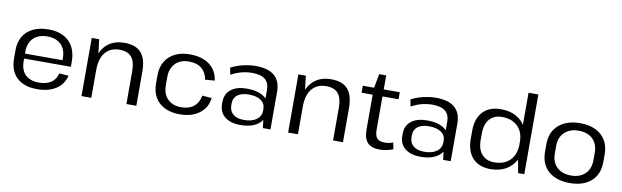

<svg xmlns="http://www.w3.org/2000/svg" viewBox="-46 -1243 5688 1755"><g transform="rotate(10 2798.5 -366.0)"><path d="M318 8Q238 8 181 -20Q124 -48 94 -102Q64 -156 64 -232V-308Q64 -383 95.5 -436.5Q127 -490 186.5 -519Q246 -548 329 -548Q453 -548 521 -481Q589 -414 589 -292V-247H138V-293H517L503 -275V-313Q503 -393 457 -438Q411 -483 331 -483Q248 -483 201.5 -437.5Q155 -392 155 -311V-223Q155 -141 199.5 -97.5Q244 -54 324 -54Q395 -54 439 -84Q483 -114 495 -169L582 -163Q562 -80 493 -36Q424 8 318 8Z M1148 -305Q1148 -394 1112.5 -436Q1077 -478 1001 -478Q916 -478 869 -421Q822 -364 822 -258L787 -195V-252Q787 -394 852 -471Q917 -548 1036 -548Q1140 -548 1190 -491.5Q1240 -435 1240 -316V0H1148ZM731 -540H800L822 -358V0H731Z M1641 8Q1561 8 1502.5 -21Q1444 -50 1413 -104Q1382 -158 1382 -233V-307Q1382 -382 1413.5 -435.5Q1445 -489 1503 -518.5Q1561 -548 1641 -548Q1756 -548 1825.5 -495Q1895 -442 1906 -351L1818 -344Q1806 -410 1762.5 -446Q1719 -482 1645 -482Q1566 -482 1519.5 -435.5Q1473 -389 1473 -308V-232Q1473 -151 1519 -104.5Q1565 -58 1645 -58Q1718 -58 1762 -94Q1806 -130 1818 -196L1906 -189Q1895 -98 1825 -45Q1755 8 1641 8Z M2391 -179V-349Q2391 -416 2351.5 -448Q2312 -480 2230 -480Q2180 -480 2130 -466.5Q2080 -453 2037 -428L2024 -492Q2054 -509 2092.5 -521.5Q2131 -534 2172.5 -541Q2214 -548 2252 -548Q2369 -548 2427 -498Q2485 -448 2485 -349V0H2415ZM2205 8Q2114 8 2061.5 -34Q2009 -76 2009 -150V-172Q2009 -246 2062 -288Q2115 -330 2210 -330Q2310 -330 2368 -290Q2426 -250 2426 -176V-153Q2426 -78 2367 -35Q2308 8 2205 8ZM2230 -43Q2304 -43 2346.5 -74Q2389 -105 2389 -159V-173Q2389 -223 2348.5 -251.5Q2308 -280 2235 -280Q2169 -280 2131.5 -252Q2094 -224 2094 -169V-155Q2094 -102 2130 -72.5Q2166 -43 2230 -43Z M3066 -305Q3066 -394 3030.5 -436Q2995 -478 2919 -478Q2834 -478 2787 -421Q2740 -364 2740 -258L2705 -195V-252Q2705 -394 2770 -471Q2835 -548 2954 -548Q3058 -548 3108 -491.5Q3158 -435 3158 -316V0H3066ZM2649 -540H2718L2740 -358V0H2649Z M3498 8Q3422 8 3386 -30.5Q3350 -69 3350 -150V-528L3376 -670H3441V-165Q3441 -110 3462.5 -86.5Q3484 -63 3535 -63Q3554 -63 3574 -66.5Q3594 -70 3611 -77L3623 -16Q3605 -9 3584.5 -3.5Q3564 2 3542 5Q3520 8 3498 8ZM3247 -540H3590V-475H3247Z M4064 -179V-349Q4064 -416 4024.5 -448Q3985 -480 3903 -480Q3853 -480 3803 -466.5Q3753 -453 3710 -428L3697 -492Q3727 -509 3765.5 -521.5Q3804 -534 3845.5 -541Q3887 -548 3925 -548Q4042 -548 4100 -498Q4158 -448 4158 -349V0H4088ZM3878 8Q3787 8 3734.5 -34Q3682 -76 3682 -150V-172Q3682 -246 3735 -288Q3788 -330 3883 -330Q3983 -330 4041 -290Q4099 -250 4099 -176V-153Q4099 -78 4040 -35Q3981 8 3878 8ZM3903 -43Q3977 -43 4019.5 -74Q4062 -105 4062 -159V-173Q4062 -223 4021.5 -251.5Q3981 -280 3908 -280Q3842 -280 3804.5 -252Q3767 -224 3767 -169V-155Q3767 -102 3803 -72.5Q3839 -43 3903 -43Z M4528 8Q4421 8 4362 -55Q4303 -118 4303 -233V-307Q4303 -422 4362 -485Q4421 -548 4530 -548Q4609 -548 4667.5 -517Q4726 -486 4758 -428.5Q4790 -371 4790 -291V-254Q4790 -174 4757.5 -115Q4725 -56 4666 -24Q4607 8 4528 8ZM4551 -59Q4644 -59 4697 -113Q4750 -167 4750 -260V-283Q4750 -375 4696.5 -427.5Q4643 -480 4551 -480Q4477 -480 4435.5 -433Q4394 -386 4394 -302V-237Q4394 -153 4435.5 -106Q4477 -59 4551 -59ZM4750 -181V-740H4841V0H4784Z M5263 8Q5179 8 5118 -21Q5057 -50 5024.5 -104Q4992 -158 4992 -233V-307Q4992 -382 5025 -435.5Q5058 -489 5118.5 -518.5Q5179 -548 5263 -548Q5347 -548 5407.5 -519Q5468 -490 5500.5 -436Q5533 -382 5533 -307V-233Q5533 -158 5500.5 -104Q5468 -50 5407.5 -21Q5347 8 5263 8ZM5263 -62Q5345 -62 5393 -108.5Q5441 -155 5441 -234V-306Q5441 -386 5393 -432Q5345 -478 5263 -478Q5181 -478 5132 -431.5Q5083 -385 5083 -306V-234Q5083 -155 5131.5 -108.5Q5180 -62 5263 -62Z"/></g></svg>

Font: Pathway Extreme 72pt Medium
Style: Regular
Weight: 500
Designer: Eduardo Rodriguez Tunni
Foundry: Eduardo Rodriguez Tunni
Version: Version 1.001;gftools[0.9.26]